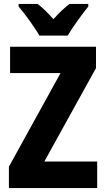

<svg xmlns="http://www.w3.org/2000/svg" viewBox="-20 -950 534 970"><path d="M179 -770H322C346 -812 396 -880 426 -917V-930H331C305 -910 280 -887 250 -853C221 -885 196 -911 170 -930H74V-917C105 -881 157 -810 179 -770ZM471 0V-134H204L465 -606V-714H31V-581H286L25 -108V0Z"/></svg>

Font: Noto Sans Khmer UI Condensed ExtraBold
Style: Regular
Weight: 800
Width: 3
Designer: Danh Hong and the Monotype Design Team
Foundry: Monotype Imaging Inc.
Version: Version 2.002